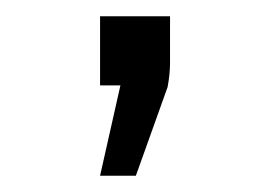

<svg xmlns="http://www.w3.org/2000/svg" viewBox="-20 -105 333 236"><path d="M103 0V-85H189V-28Q189 -14 186 2Q170 47 147 111H103L128 0Z"/></svg>

Font: Coval
Style: ExtraLight
Weight: 250
Foundry: Context Ltd
Version: Version 001.000